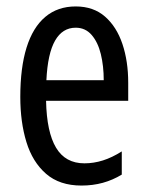

<svg xmlns="http://www.w3.org/2000/svg" viewBox="-20 -566 458 596"><path d="M215 -546Q270 -546 306 -514.5Q342 -483 360 -429.5Q378 -376 378 -309V-253H123Q125 -156 154 -107.5Q183 -59 242 -59Q271 -59 299.5 -68Q328 -77 358 -96V-24Q330 -7 299 1.5Q268 10 233 10Q165 10 123 -26.5Q81 -63 62 -125Q43 -187 43 -265Q43 -356 62.5 -418.5Q82 -481 120.5 -513.5Q159 -546 215 -546ZM215 -480Q174 -480 151 -440Q128 -400 124 -317H302Q302 -361 293 -398Q284 -435 264.5 -457.5Q245 -480 215 -480Z"/></svg>

Font: Noto Sans Arabic ExtraCondensed
Style: Regular
Weight: 400
Width: 2
Designer: Monotype Design Team, Nadine Chahine, Nizar Qandah and Khaled Hosny
Foundry: Monotype Imaging Inc.
Version: Version 2.012